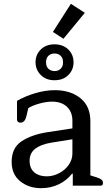

<svg xmlns="http://www.w3.org/2000/svg" viewBox="-20 -972 577 1005"><path d="M257 -805 351 -952 424 -905 312 -769ZM166 -646Q166 -686 193.5 -713Q221 -740 265 -740Q310 -740 337.5 -713Q365 -686 365 -646Q365 -606 337.5 -579Q310 -552 265 -552Q221 -552 193.5 -579.5Q166 -607 166 -646ZM310 -646Q310 -668 297.5 -680Q285 -692 266 -692Q246 -692 233.5 -680Q221 -668 221 -646Q221 -624 233.5 -612Q246 -600 266 -600Q285 -600 297.5 -612Q310 -624 310 -646ZM41 -125Q41 -198 93 -232.5Q145 -267 228 -280L359 -300V-340Q359 -386 330.5 -413Q302 -440 252 -440Q223 -440 186.5 -430Q150 -420 128 -406L118 -363Q110 -330 87 -330Q78 -330 73.5 -334.5Q69 -339 69 -346V-444Q110 -468 163.5 -484Q217 -500 267 -500Q349 -500 401 -458Q453 -416 453 -338V-54L488 -43Q505 -37 512 -31Q519 -25 519 -14Q519 0 506 0H361V-63H357Q330 -28 288 -7.5Q246 13 195 13Q131 13 86 -23Q41 -59 41 -125ZM359 -169V-243L247 -225Q194 -216 164.5 -193.5Q135 -171 135 -130Q135 -91 159.5 -70Q184 -49 224 -49Q258 -49 289.5 -65.5Q321 -82 340 -109.5Q359 -137 359 -169Z"/></svg>

Font: Maitree Medium
Style: Regular
Weight: 500
Designer: CadsonDemak Team
Foundry: CadsonDemak
Version: Version 1.000